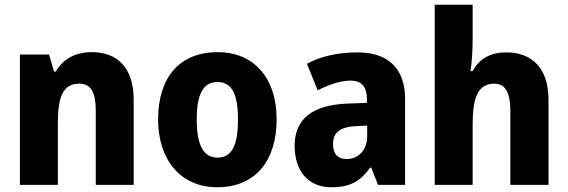

<svg xmlns="http://www.w3.org/2000/svg" viewBox="-20 -780 2396 810"><path d="M367 -560C298 -560 246 -531 215 -478H208L187 -550H64V0H224V-253C224 -371 244 -427 315 -427C365 -427 384 -388 384 -313V0H544V-359C544 -495 475 -560 367 -560Z M1147 -276C1147 -458 1045 -560 899 -560C735 -560 647 -451 647 -276C647 -105 743 10 896 10C1061 10 1147 -106 1147 -276ZM810 -276C810 -380 836 -434 897 -434C960 -434 984 -380 984 -276C984 -171 960 -115 898 -115C836 -115 810 -172 810 -276Z M1489 -559C1404 -559 1332 -542 1275 -511L1320 -399C1370 -424 1418 -440 1459 -440C1503 -440 1528 -417 1528 -361V-346L1445 -343C1300 -337 1223 -280 1223 -165C1223 -57 1282 10 1377 10C1459 10 1500 -16 1542 -73H1546L1575 0H1689V-363C1689 -492 1616 -559 1489 -559ZM1484 -248 1529 -250V-204C1529 -146 1491 -109 1442 -109C1407 -109 1385 -129 1385 -172C1385 -220 1413 -245 1484 -248Z M1974 -619V-760H1814V0H1974V-253C1974 -368 1995 -427 2066 -427C2112 -427 2133 -389 2133 -313V0H2294V-359C2294 -495 2222 -559 2116 -559C2052 -559 2004 -535 1974 -480H1965C1970 -512 1974 -559 1974 -619Z"/></svg>

Font: Noto Sans Thai Looped SemiCondensed ExtraBold
Style: Regular
Weight: 800
Width: 4
Designer: Sasikarn Vongin, Ben Mitchell
Foundry: The Fontpad Ltd
Version: Version 1.001